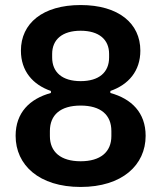

<svg xmlns="http://www.w3.org/2000/svg" viewBox="-20 -730 640 762"><path d="M300 12C465 12 558 -75 558 -191C558 -283 502 -338 418 -361V-369C490 -394 537 -448 537 -529C537 -637 451 -710 300 -710C149 -710 63 -637 63 -529C63 -448 110 -394 182 -369V-361C98 -338 42 -283 42 -191C42 -75 135 12 300 12ZM300 -90C221 -90 178 -127 178 -190V-210C178 -274 220 -311 300 -311C380 -311 422 -274 422 -210V-190C422 -127 379 -90 300 -90ZM300 -408C227 -408 187 -443 187 -502V-516C187 -573 227 -608 300 -608C373 -608 413 -573 413 -516V-502C413 -443 373 -408 300 -408Z"/></svg>

Font: IBM Mono SemiBold
Style: Regular
Weight: 600
Monospace: yes
Designer: Mike Abbink, Paul van der Laan, Pieter van Rosmalen
Foundry: Bold Monday
Version: Version 2.3